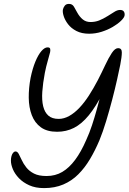

<svg xmlns="http://www.w3.org/2000/svg" viewBox="-20 -958 660 985"><path d="M437 -785Q399 -785 372 -799Q345 -813 329 -834Q313 -855 306.5 -876Q300 -897 303 -910Q305 -919 312 -928.5Q319 -938 334 -938Q351 -938 359.5 -923.5Q368 -909 376 -894Q388 -872 404.5 -858.5Q421 -845 444 -845Q468 -845 488.5 -853Q509 -861 533 -876Q551 -887 566.5 -897Q582 -907 596 -907Q610 -907 615.5 -898.5Q621 -890 619 -878Q617 -867 600.5 -851Q584 -835 558.5 -820Q533 -805 501.5 -795Q470 -785 437 -785ZM206 7Q162 7 130 -7.5Q98 -22 77 -44Q56 -66 46 -90Q36 -114 36 -134Q36 -147 39 -157.5Q42 -168 47.5 -174.5Q53 -181 60 -181Q69 -181 76 -168.5Q83 -156 91.5 -137Q100 -118 115 -99Q130 -80 154.5 -67.5Q179 -55 219 -55Q264 -55 299.5 -76Q335 -97 365.5 -138Q396 -179 422 -239Q439 -276 452 -315.5Q465 -355 475.5 -393Q486 -431 495 -465.5Q504 -500 511 -528Q518 -556 525 -575L509 -484Q472 -411 435.5 -366.5Q399 -322 359.5 -302Q320 -282 273 -282Q221 -282 189.5 -305Q158 -328 143 -367.5Q128 -407 127.5 -456.5Q127 -506 137 -559Q147 -607 161.5 -642Q176 -677 192.5 -696Q209 -715 224 -715Q236 -715 237.5 -707Q239 -699 237 -690Q233 -673 225 -646Q217 -619 210 -584Q200 -531 197 -487.5Q194 -444 201.5 -413Q209 -382 228 -365Q247 -348 281 -348Q308 -348 335 -363Q362 -378 387.5 -405Q413 -432 436.5 -468.5Q460 -505 482 -547Q502 -586 519.5 -623.5Q537 -661 553.5 -686Q570 -711 586 -711Q605 -711 605 -689Q605 -667 597 -626Q591 -596 580.5 -549Q570 -502 555.5 -446.5Q541 -391 524.5 -336.5Q508 -282 490 -238Q468 -186 441.5 -141.5Q415 -97 381.5 -63.5Q348 -30 304.5 -11.5Q261 7 206 7Z"/></svg>

Font: Shantell Sans Light
Style: Italic
Weight: 300
Italic angle: -11°
Designer: Stephen Nixon, Anya Danilova, Shantell Martin
Foundry: Arrow Type
Version: Version 1.008;[ac192a2d6]